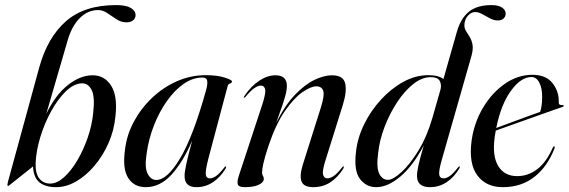

<svg xmlns="http://www.w3.org/2000/svg" viewBox="-20 -746 2293 774"><path d="M251.5 -579 166.5 -287Q203.5 -363.5 253.5 -403Q303.5 -442.5 353.5 -442.5Q401 -442.5 427.8 -401Q454.5 -359.5 445.5 -278Q440 -220 417 -168.2Q394 -116.5 360 -76.8Q326 -37 286.2 -14.2Q246.5 8.5 206.5 8.5Q163.5 8.5 139.5 -10.5Q115.5 -29.5 113 -75L20 -1Q16 3.5 11.5 3Q8 3 12 -13L138 -473.5Q171 -594 245.2 -659.8Q319.5 -725.5 448 -725.5Q488 -725.5 507.2 -714Q526.5 -702.5 526.5 -685Q526.5 -672.5 516.8 -664.2Q507 -656 489.5 -656Q468.5 -656 449.8 -668.2Q431 -680.5 412.8 -693Q394.5 -705.5 375.5 -705.5Q333.5 -705.5 300.8 -672.2Q268 -639 251.5 -579ZM309 -410Q276.5 -408.5 244.5 -377Q212.5 -345.5 185.8 -296.8Q159 -248 142.2 -192.5Q125.5 -137 123.5 -87Q122.5 -46 138.8 -26Q155 -6 182.5 -6Q209.5 -6 237.8 -31.2Q266 -56.5 290.8 -98Q315.5 -139.5 333 -189.5Q350.5 -239.5 355.5 -289Q363.5 -357 349 -384.2Q334.5 -411.5 309 -410Z M821.5 -112.5Q807.5 -59.5 809.5 -43.2Q811.5 -27 826 -27Q837 -27 850.5 -36Q864 -45 884 -70.5Q888 -76 890.5 -75Q893.5 -74 889.5 -66.5Q868 -31 838 -11.2Q808 8.5 771.5 8.5Q724 8.5 724 -37Q724 -68.5 755 -179.5Q718 -93.5 671.8 -42.5Q625.5 8.5 567.5 8.5Q520.5 8.5 496.8 -28.5Q473 -65.5 484 -143.5Q491 -202.5 520 -256.2Q549 -310 593.8 -352.2Q638.5 -394.5 694 -418.8Q749.5 -443 809 -443Q855.5 -443 885.2 -433.5Q915 -424 915 -418Q915 -411.5 907.2 -409.2Q899.5 -407 898 -400ZM571.5 -130Q562 -71.5 575 -46Q588 -20.5 610 -20.5Q654.5 -20.5 707 -109.2Q759.5 -198 811 -383.5Q817.5 -407.5 815.2 -420.5Q813 -433.5 796 -433.5Q757 -433.5 720.2 -407.8Q683.5 -382 652.8 -338.5Q622 -295 600.8 -240.8Q579.5 -186.5 571.5 -130Z M963.5 -352.5Q961 -353 964.5 -358Q991.5 -398.5 1024.8 -420.5Q1058 -442.5 1090.5 -442.5Q1136.5 -442.5 1136.5 -399.5Q1136.5 -381.5 1128.5 -353.8Q1120.5 -326 1110 -297.8Q1099.5 -269.5 1093.5 -251Q1129 -322 1169.2 -364Q1209.5 -406 1248.2 -424.2Q1287 -442.5 1318 -442.5Q1364 -442.5 1371.5 -409.8Q1379 -377 1362 -323L1293 -102.5Q1278 -56 1282.5 -41.5Q1287 -27 1299.5 -27Q1310.5 -27 1324.5 -36Q1338.5 -45 1358.5 -70.5Q1362.5 -76 1365 -75Q1368 -74 1364 -66.5Q1342 -31 1311.8 -11.2Q1281.5 8.5 1242.5 8.5Q1205.5 8.5 1196 -13.5Q1186.5 -35.5 1200.5 -81.5L1273 -311Q1289 -362 1283 -380Q1277 -398 1254.5 -398Q1233.5 -398 1199.2 -374.5Q1165 -351 1128.2 -298Q1091.5 -245 1062 -157Q1046.5 -110 1041.5 -86.2Q1036.5 -62.5 1036.5 -50.5Q1036.5 -42 1040 -37Q1043.5 -32 1043.5 -24.5Q1043.5 -11 1023 -1.2Q1002.5 8.5 967 8.5Q943 8.5 939 -2Q935 -12.5 942 -35L1036 -320.5Q1052 -368.5 1049 -384.8Q1046 -401 1031.5 -401Q1021 -401 1006.8 -391.8Q992.5 -382.5 970 -356Q966 -351.5 963.5 -352.5Z M1831.5 -66.5Q1810 -31 1780 -11.2Q1750 8.5 1713.5 8.5Q1661 8.5 1661 -37Q1661 -52.5 1666.8 -79.2Q1672.5 -106 1688.5 -160.5Q1645.5 -78 1594.5 -34.8Q1543.5 8.5 1496.5 8.5Q1456 8.5 1431 -24.8Q1406 -58 1415 -132.5Q1420.5 -188 1447 -243Q1473.5 -298 1514.8 -343.2Q1556 -388.5 1605.5 -415.8Q1655 -443 1706.5 -443Q1749 -443 1767.5 -427L1822 -618.5Q1837.5 -672.5 1870.5 -699Q1903.5 -725.5 1961.5 -725.5Q1989.5 -725.5 2004 -715.5Q2018.5 -705.5 2018.5 -691Q2018.5 -679.5 2010.2 -671.5Q2002 -663.5 1986.5 -663.5Q1971 -663.5 1955.2 -672Q1939.5 -680.5 1924.2 -689Q1909 -697.5 1895.5 -697.5Q1880 -697.5 1866.2 -682.5Q1852.5 -667.5 1852 -644Q1852 -631.5 1858.8 -620.8Q1865.5 -610 1873.5 -597Q1881.5 -584 1884.8 -566.2Q1888 -548.5 1881 -522L1762 -105.5Q1748.5 -58.5 1750.5 -42.8Q1752.5 -27 1768.5 -27Q1779 -27 1792.5 -36Q1806 -45 1826 -70.5Q1830.5 -76 1832.5 -75Q1835.5 -74 1831.5 -66.5ZM1504.5 -130Q1496.5 -70 1509 -45.5Q1521.5 -21 1544 -21Q1564 -21 1598 -51.8Q1632 -82.5 1666.5 -138.5Q1701 -194.5 1723 -270.5L1756 -386Q1760.5 -405 1752.5 -420Q1744.5 -435 1716 -435Q1681 -435 1646 -407.2Q1611 -379.5 1581 -334Q1551 -288.5 1530.5 -235Q1510 -181.5 1504.5 -130Z M2215.5 -148Q2186.5 -73.5 2133.8 -32.5Q2081 8.5 2007 8.5Q1939.5 8.5 1904.2 -39Q1869 -86.5 1881 -178Q1891 -251 1927 -311.5Q1963 -372 2015.2 -408.2Q2067.5 -444.5 2126 -444.5Q2180.5 -444.5 2207.2 -411Q2234 -377.5 2232.5 -333Q2232 -321 2246.5 -322.5Q2251.5 -323 2252.5 -320Q2253 -317 2248 -315Q2241.5 -313 2211 -302.2Q2180.5 -291.5 2138.2 -276.5Q2096 -261.5 2052.8 -246Q2009.5 -230.5 1978.5 -219.5Q1976 -207.5 1974.5 -195.5Q1963.5 -118.5 1988.2 -77.2Q2013 -36 2065 -36Q2109 -36 2145.8 -64Q2182.5 -92 2208.5 -151Q2211 -156.5 2214 -156Q2218 -155 2215.5 -148ZM2122.5 -435.5Q2080 -435.5 2039.8 -380.2Q1999.5 -325 1980.5 -230Q2008 -240.5 2042.8 -253.2Q2077.5 -266 2108.8 -277.5Q2140 -289 2157.5 -295Q2161 -305 2163.2 -319.5Q2165.5 -334 2165.5 -354.5Q2166 -390 2154.2 -412.8Q2142.5 -435.5 2122.5 -435.5Z"/></svg>

Font: Fraunces 144pt S000
Style: Italic
Weight: 400
Italic angle: -16°
Version: Version 1.000; ttfautohint (v1.8.3)